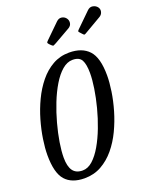

<svg xmlns="http://www.w3.org/2000/svg" viewBox="-176 -1084 978 1197"><g transform="rotate(-20 313.0 -485.5)"><path d="M95 -155Q95 -97.5 115.5 -68.8Q136 -40 180 -40Q215 -40 246.8 -68.5Q278.5 -97 306.5 -145.2Q334.5 -193.5 357.2 -253Q380 -312.5 396.2 -375Q412.5 -437.5 421.2 -494.8Q430 -552 430 -595Q430 -653 414.8 -681.5Q399.5 -710 355 -710Q319 -710 285.8 -681.5Q252.5 -653 223.5 -604.8Q194.5 -556.5 171 -497Q147.5 -437.5 130.5 -375Q113.5 -312.5 104.2 -255.2Q95 -198 95 -155ZM175 10Q90.5 10 47.8 -38.2Q5 -86.5 5 -205Q5 -251 13.8 -309.2Q22.5 -367.5 40.5 -430Q58.5 -492.5 86.5 -551.2Q114.5 -610 152.8 -657Q191 -704 240.2 -732Q289.5 -760 350 -760Q435 -760 480 -711.8Q525 -663.5 525 -545Q525 -499.5 516.2 -441Q507.5 -382.5 489.2 -320Q471 -257.5 443 -198.8Q415 -140 376 -93Q337 -46 287 -18Q237 10 175 10ZM261 -842.5 250.5 -853Q242.5 -861.5 244.5 -866Q246.5 -870.5 254.5 -878L346.5 -968Q363 -984 381.5 -981Q400 -978 411 -963.5Q421.5 -949.5 419 -931.8Q416.5 -914 399 -903.5L294 -843.5Q282 -836.5 276.2 -834.5Q270.5 -832.5 261 -842.5ZM469.5 -840 458 -852.5Q450 -861 449.5 -864Q449 -867 457 -875L552 -968Q568.5 -984 588 -980.2Q607.5 -976.5 618.5 -962Q629 -948 624.8 -930.5Q620.5 -913 604.5 -903.5L488 -835.5Q481 -831.5 478 -832.8Q475 -834 469.5 -840Z"/></g></svg>

Font: Besley* Condensed
Style: Italic
Weight: 400
Width: 3
Italic angle: -13°
Designer: Owen Earl
Foundry: indestructible type*
Version: Version 3.000; ttfautohint (v1.8.3)